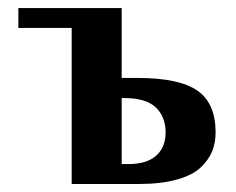

<svg xmlns="http://www.w3.org/2000/svg" viewBox="-20 -460 591 480"><path d="M519 -128.9Q519 -103.5 510.7 -82.5Q502.4 -61.5 482.4 -42Q462.4 -22.5 422.6 -11.2Q382.8 0 326.2 0H159.2V-390.1H25.9V-439.9H284.2V-265.1H324.2Q428.2 -265.1 473.6 -233.4Q519 -201.7 519 -128.9ZM284.2 -214.8V-49.8H300.8Q346.7 -49.8 370.4 -70.8Q394 -91.8 394 -128.9Q394 -168 369.6 -191.4Q345.2 -214.8 291 -214.8Z"/></svg>

Font: Pfennig
Style: Bold
Weight: 700
Version: Version 20120410 ; ttfautohint (v0.8)